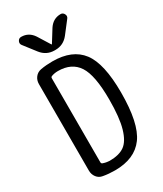

<svg xmlns="http://www.w3.org/2000/svg" viewBox="-236 -1047 973 1145"><g transform="rotate(-30 250.0 -475.0)"><path d="M149.4 -654.3V-76.2Q149.4 -67.4 157.2 -64.5Q178.7 -56.6 202.1 -55.7Q267.6 -55.7 304.7 -82Q341.8 -108.4 362.3 -178.7Q382.8 -249 382.8 -375Q382.8 -541 339.4 -607.4Q295.9 -673.8 202.1 -673.8Q177.7 -673.8 157.2 -666Q149.4 -663.1 149.4 -654.3ZM121.1 2.9Q95.7 -1 80.6 -21Q65.4 -41 65.4 -67.4V-663.1Q65.4 -689.5 80.6 -709Q95.7 -728.5 121.1 -733.4Q159.2 -740.2 202.1 -740.2Q338.9 -740.2 401.9 -657.2Q464.8 -574.2 464.8 -375Q464.8 -163.1 401.4 -76.7Q337.9 9.8 202.1 9.8Q159.2 9.8 121.1 2.9ZM303.7 -914.1Q334 -960 385.7 -960Q401.4 -960 409.2 -944.8Q417 -929.7 407.2 -917L343.8 -835Q308.6 -790 252.9 -790H247.1Q191.4 -790 156.2 -835L92.8 -917Q83 -929.7 90.3 -944.8Q97.7 -960 114.3 -960Q166 -960 196.3 -914.1L248 -831.1Q248 -830.1 250 -830.1Q252 -830.1 252 -831.1Z"/></g></svg>

Font: Rounded Mgen+ 1mn regular
Style: Regular
Weight: 400
Designer: [Source Han Sans]
Ryoko NISHIZUKA  (kana & ideographs); Paul D. Hunt (Latin, Greek & Cyrillic); Wenlong ZHANG  (bopomofo
Version: Version 1.059.20150602